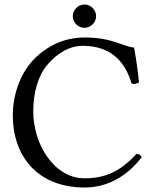

<svg xmlns="http://www.w3.org/2000/svg" viewBox="-20 -825 686 855"><path d="M357 10C454 10 543 -36 611 -125C606 -134 599 -140 588 -140C517 -62 449 -31 356 -31C221 -31 128 -183 128 -329C128 -415 151 -487 187 -532C237 -593 295 -621 347 -621C485 -621 540 -539 566 -453C578 -449 588 -452 599 -458C594 -510 587 -558 577 -613C526 -618 481 -658 358 -658C273 -658 202 -627 143 -573C77 -512 37 -414 37 -310C37 -136 142 10 357 10ZM304 -753C304 -725 328 -701 356 -701C384 -701 408 -725 408 -753C408 -781 384 -805 356 -805C328 -805 304 -781 304 -753Z"/></svg>

Font: Libertinus Serif
Style: Regular
Weight: 400
Designer: Philipp H. Poll, Khaled Hosny
Foundry: Caleb Maclennan
Version: Version 7.050;RELEASE